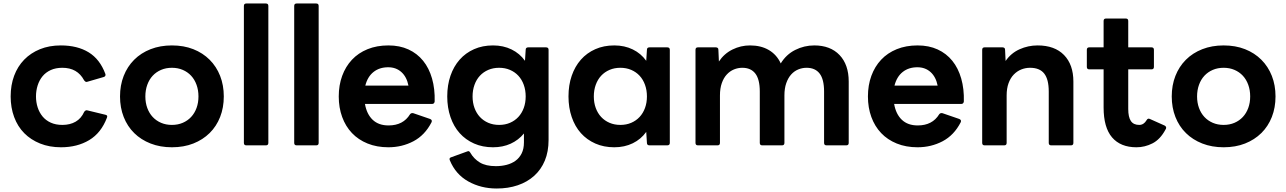

<svg xmlns="http://www.w3.org/2000/svg" viewBox="-20 -795 7362 1099"><path d="M329 48Q263 48 209.5 26.5Q156 5 118.5 -33Q81 -71 61 -125Q41 -179 41 -243Q41 -308 61 -361.5Q81 -415 118.5 -453.5Q156 -492 209 -513.5Q262 -535 328 -535Q423 -535 487.5 -495.5Q552 -456 583 -372Q584 -370 584 -367Q584 -357 573 -354L480 -327L475 -326Q468 -326 461 -336Q423 -407 337 -407Q299 -407 270.5 -394Q242 -381 223.5 -358.5Q205 -336 195.5 -306Q186 -276 186 -243Q186 -210 195.5 -180.5Q205 -151 223.5 -128.5Q242 -106 270.5 -93Q299 -80 337 -80Q381 -80 413 -98.5Q445 -117 462 -155Q471 -167 481 -163L584 -138Q598 -135 592 -121Q559 -34 490.5 7Q422 48 329 48Z M964 48Q897 48 842 26.5Q787 5 748 -33.5Q709 -72 688 -125.5Q667 -179 667 -243Q667 -307 688 -360.5Q709 -414 748 -453Q787 -492 842 -513.5Q897 -535 964 -535Q1032 -535 1086.5 -513.5Q1141 -492 1180 -453Q1219 -414 1240 -360.5Q1261 -307 1261 -243Q1261 -179 1240 -125.5Q1219 -72 1180 -33.5Q1141 5 1086.5 26.5Q1032 48 964 48ZM964 -80Q998 -80 1026 -92Q1054 -104 1074 -125.5Q1094 -147 1105 -177Q1116 -207 1116 -243Q1116 -279 1105 -309.5Q1094 -340 1074 -361.5Q1054 -383 1026 -395Q998 -407 964 -407Q930 -407 902 -395Q874 -383 854 -361.5Q834 -340 823 -309.5Q812 -279 812 -243Q812 -207 823 -177Q834 -147 854 -125.5Q874 -104 902 -92Q930 -80 964 -80Z M1390 37Q1376 37 1376 23V-761Q1376 -775 1390 -775H1502Q1516 -775 1516 -761V23Q1516 37 1502 37Z M1678 37Q1664 37 1664 23V-761Q1664 -775 1678 -775H1790Q1804 -775 1804 -761V23Q1804 37 1790 37Z M2203 48Q2137 48 2084 26.5Q2031 5 1994.5 -33.5Q1958 -72 1938.5 -125.5Q1919 -179 1919 -243Q1919 -307 1938.5 -360.5Q1958 -414 1994.5 -453Q2031 -492 2084 -513.5Q2137 -535 2203 -535Q2268 -535 2318 -512Q2368 -489 2402 -447Q2436 -405 2453 -345.5Q2470 -286 2468 -214Q2466 -200 2453 -200H2069Q2079 -142 2113 -109.5Q2147 -77 2204 -77Q2288 -77 2327 -141Q2334 -150 2346 -147L2442 -114Q2456 -108 2450 -95Q2412 -21 2346.5 13.5Q2281 48 2203 48ZM2318 -305Q2308 -355 2277.5 -382.5Q2247 -410 2202 -410Q2152 -410 2118 -383Q2084 -356 2071 -305Z M2823 284Q2733 284 2660.5 243.5Q2588 203 2555 123Q2553 117 2553 116Q2553 108 2563 105L2654 72Q2658 70 2660 70Q2667 70 2672 79Q2692 114 2726.5 135Q2761 156 2818 156Q2851 156 2880 148.5Q2909 141 2931 125Q2953 109 2966 83Q2979 57 2979 20V-31Q2948 7 2903 27.5Q2858 48 2802 48Q2742 48 2693.5 26.5Q2645 5 2611 -33Q2577 -71 2558.5 -125Q2540 -179 2540 -243Q2540 -308 2558.5 -361.5Q2577 -415 2611 -453.5Q2645 -492 2693.5 -513.5Q2742 -535 2802 -535Q2861 -535 2908 -512Q2955 -489 2985 -447L2989 -510Q2989 -524 3004 -524H3105Q3120 -524 3120 -510V6Q3120 73 3098.5 124.5Q3077 176 3037.5 211.5Q2998 247 2943.5 265.5Q2889 284 2823 284ZM2837 -80Q2871 -80 2899 -92Q2927 -104 2947 -125.5Q2967 -147 2978 -177Q2989 -207 2989 -243Q2989 -279 2978 -309.5Q2967 -340 2947 -361.5Q2927 -383 2899 -395Q2871 -407 2837 -407Q2803 -407 2775 -395Q2747 -383 2727 -361.5Q2707 -340 2696 -309.5Q2685 -279 2685 -243Q2685 -207 2696 -177Q2707 -147 2727 -125.5Q2747 -104 2775 -92Q2803 -80 2837 -80Z M3496 48Q3436 48 3387.5 26.5Q3339 5 3305 -33Q3271 -71 3252.5 -125Q3234 -179 3234 -243Q3234 -308 3252.5 -361.5Q3271 -415 3305 -453.5Q3339 -492 3387.5 -513.5Q3436 -535 3496 -535Q3555 -535 3602 -512Q3649 -489 3679 -447L3683 -510Q3683 -524 3698 -524H3799Q3814 -524 3814 -510V23Q3814 37 3799 37H3698Q3683 37 3683 23L3679 -40Q3649 2 3602 25Q3555 48 3496 48ZM3531 -80Q3565 -80 3593 -92Q3621 -104 3641 -125.5Q3661 -147 3672 -177Q3683 -207 3683 -243Q3683 -279 3672 -309.5Q3661 -340 3641 -361.5Q3621 -383 3593 -395Q3565 -407 3531 -407Q3497 -407 3469 -395Q3441 -383 3421 -361.5Q3401 -340 3390 -309.5Q3379 -279 3379 -243Q3379 -207 3390 -177Q3401 -147 3421 -125.5Q3441 -104 3469 -92Q3497 -80 3531 -80Z M3975 37Q3961 37 3961 23V-510Q3961 -524 3975 -524H4077Q4083 -524 4087.5 -521Q4092 -518 4092 -510L4095 -443Q4125 -488 4172.5 -511.5Q4220 -535 4273 -535Q4336 -535 4381 -508.5Q4426 -482 4449 -432Q4480 -483 4531.5 -509Q4583 -535 4641 -535Q4733 -535 4785.5 -480Q4838 -425 4838 -328V23Q4838 37 4824 37H4711Q4697 37 4697 23V-271Q4697 -341 4671.5 -374Q4646 -407 4597 -407Q4572 -407 4549 -397.5Q4526 -388 4508.5 -368.5Q4491 -349 4480.5 -319Q4470 -289 4470 -249V23Q4470 37 4456 37H4343Q4329 37 4329 23V-271Q4329 -341 4303.5 -374Q4278 -407 4229 -407Q4204 -407 4181 -397.5Q4158 -388 4140 -368.5Q4122 -349 4111.5 -319Q4101 -289 4101 -249V23Q4101 37 4087 37Z M5232 48Q5166 48 5113 26.5Q5060 5 5023.5 -33.5Q4987 -72 4967.5 -125.5Q4948 -179 4948 -243Q4948 -307 4967.5 -360.5Q4987 -414 5023.5 -453Q5060 -492 5113 -513.5Q5166 -535 5232 -535Q5297 -535 5347 -512Q5397 -489 5431 -447Q5465 -405 5482 -345.5Q5499 -286 5497 -214Q5495 -200 5482 -200H5098Q5108 -142 5142 -109.5Q5176 -77 5233 -77Q5317 -77 5356 -141Q5363 -150 5375 -147L5471 -114Q5485 -108 5479 -95Q5441 -21 5375.5 13.5Q5310 48 5232 48ZM5347 -305Q5337 -355 5306.5 -382.5Q5276 -410 5231 -410Q5181 -410 5147 -383Q5113 -356 5100 -305Z M5616 37Q5602 37 5602 23V-510Q5602 -524 5616 -524H5718Q5724 -524 5728.5 -521Q5733 -518 5733 -510L5736 -446Q5767 -491 5816 -513Q5865 -535 5919 -535Q6017 -535 6070.5 -480Q6124 -425 6124 -328V23Q6124 37 6110 37H5997Q5983 37 5983 23V-271Q5983 -341 5957 -374Q5931 -407 5876 -407Q5850 -407 5826 -397.5Q5802 -388 5783 -368.5Q5764 -349 5753 -319Q5742 -289 5742 -249V23Q5742 37 5728 37Z M6485 48Q6394 48 6345.5 -8.5Q6297 -65 6297 -180V-398H6215Q6201 -398 6201 -412V-510Q6201 -524 6215 -524H6297V-675Q6297 -689 6311 -689H6424Q6438 -689 6438 -675V-524H6571Q6585 -524 6585 -510V-412Q6585 -398 6571 -398H6438V-171Q6438 -125 6453 -102.5Q6468 -80 6501 -80Q6527 -80 6543 -107Q6550 -120 6562 -114L6647 -76Q6655 -71 6655 -64Q6655 -58 6651 -53Q6621 3 6577 25.5Q6533 48 6485 48Z M6984 48Q6917 48 6862 26.5Q6807 5 6768 -33.5Q6729 -72 6708 -125.5Q6687 -179 6687 -243Q6687 -307 6708 -360.5Q6729 -414 6768 -453Q6807 -492 6862 -513.5Q6917 -535 6984 -535Q7052 -535 7106.5 -513.5Q7161 -492 7200 -453Q7239 -414 7260 -360.5Q7281 -307 7281 -243Q7281 -179 7260 -125.5Q7239 -72 7200 -33.5Q7161 5 7106.5 26.5Q7052 48 6984 48ZM6984 -80Q7018 -80 7046 -92Q7074 -104 7094 -125.5Q7114 -147 7125 -177Q7136 -207 7136 -243Q7136 -279 7125 -309.5Q7114 -340 7094 -361.5Q7074 -383 7046 -395Q7018 -407 6984 -407Q6950 -407 6922 -395Q6894 -383 6874 -361.5Q6854 -340 6843 -309.5Q6832 -279 6832 -243Q6832 -207 6843 -177Q6854 -147 6874 -125.5Q6894 -104 6922 -92Q6950 -80 6984 -80Z"/></svg>

Font: LINE Seed JP_TTF Bold
Style: Regular
Weight: 700
Designer: LINE & Fontrix & Fontworks
Version: Version 1.009